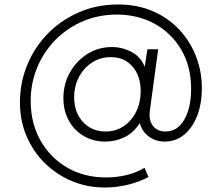

<svg xmlns="http://www.w3.org/2000/svg" viewBox="-20 -632 967 857"><path d="M447 205Q370 205 301.5 176.5Q233 148 180.5 96.5Q128 45 98.5 -24.5Q69 -94 69 -175Q69 -263 101.5 -342Q134 -421 193 -481.5Q252 -542 332 -577Q412 -612 507 -612Q592 -612 661 -582.5Q730 -553 779 -501Q828 -449 854.5 -381.5Q881 -314 881 -238Q881 -169 860 -115Q839 -61 801.5 -30.5Q764 0 716 0Q675 0 644 -23Q613 -46 604 -83Q576 -39 535.5 -19.5Q495 0 450 0Q396 0 353.5 -25Q311 -50 287 -94Q263 -138 263 -194Q263 -257 292 -308.5Q321 -360 370 -391Q419 -422 479 -422Q525 -422 566.5 -400.5Q608 -379 626 -334L638 -412H686L649 -139Q643 -96 662.5 -70.5Q682 -45 719 -45Q772 -45 802.5 -98Q833 -151 833 -235Q833 -336 789 -410.5Q745 -485 670 -526Q595 -567 501 -567Q421 -567 351 -537.5Q281 -508 228.5 -455Q176 -402 146.5 -332Q117 -262 117 -181Q117 -84 159.5 -7Q202 70 278 115Q354 160 454 160Q501 160 544.5 149.5Q588 139 625 117L643 158Q602 180 551 192.5Q500 205 447 205ZM451 -45Q497 -45 532.5 -69Q568 -93 588 -134Q608 -175 608 -225Q608 -293 571.5 -335Q535 -377 474 -377Q428 -377 391 -353Q354 -329 332.5 -288.5Q311 -248 311 -198Q311 -130 350.5 -87.5Q390 -45 451 -45Z"/></svg>

Font: Plus Jakarta Sans ExtraLight
Style: Italic
Weight: 200
Italic angle: -8°
Designer: Gumpita Rahayu
Foundry: Tokotype
Version: Version 2.071; ttfautohint (v1.8.4.7-5d5b);gftools[0.9.29]